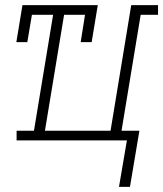

<svg xmlns="http://www.w3.org/2000/svg" viewBox="-20 -550 640 752"><path d="M446 182 477 0H45V-38H113L188 -492H105L87 -385H44L68 -530H363L339 -385H296L313 -492H231L156 -38H413L494 -530H599V-492H531L456 -38H526L489 182Z"/></svg>

Font: Iosevka Slab XLtExObl
Style: Regular
Weight: 200
Width: 7
Italic angle: -9°
Monospace: yes
Designer: Belleve Invis
Foundry: Belleve Invis
Version: Version 11.1.1; ttfautohint (v1.8.3)